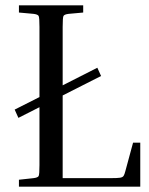

<svg xmlns="http://www.w3.org/2000/svg" viewBox="-20 -700 558 720"><path d="M479 -165H506V0H51V-26L106 -32Q122 -34 125 -40Q128 -46 128 -81V-298L49 -258L35 -289L128 -336V-599Q128 -634 125 -640Q122 -646 106 -648L51 -653V-680H292V-653L237 -648Q221 -646 218 -640Q215 -634 215 -599V-380L345 -446L359 -415L215 -342V-32H396Q420 -32 430 -33.5Q440 -35 443.5 -40.5Q447 -46 450 -58Z"/></svg>

Font: Inria Serif
Style: Regular
Weight: 400
Designer: Black Foundry Team
Foundry: Black Foundry
Version: Version 1.000; ttfautohint (v1.8.3)